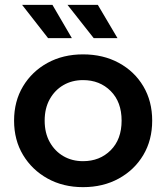

<svg xmlns="http://www.w3.org/2000/svg" viewBox="-20 -764 685 791"><path d="M322 7Q240 7 176 -28.5Q112 -64 75 -125.5Q38 -187 38 -267Q38 -347 75 -408.5Q112 -470 176 -505Q240 -540 322 -540Q405 -540 469.5 -505Q534 -470 570.5 -408.5Q607 -347 607 -267Q607 -187 570.5 -125.5Q534 -64 469.5 -28.5Q405 7 322 7ZM322 -100Q391 -100 436 -145Q481 -190 481 -267Q481 -344 436 -389Q391 -434 322 -434Q277 -434 241.5 -413.5Q206 -393 185 -355.5Q164 -318 164 -267Q164 -216 185 -178.5Q206 -141 241.5 -120.5Q277 -100 322 -100ZM178 -607 71 -744H196L276 -607ZM366 -607 258 -744H383L464 -607Z"/></svg>

Font: Montserrat SemiBold
Style: Regular
Weight: 600
Designer: Julieta Ulanovsky
Foundry: Julieta Ulanovsky
Version: Version 9.000; ttfautohint (v1.8.4.7-5d5b)